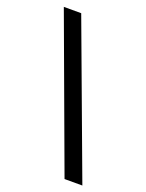

<svg xmlns="http://www.w3.org/2000/svg" viewBox="-137 -783 646 851"><g transform="rotate(20 186.0 -357.0)"><path d="M95 -715H13L277 1H361Z"/></g></svg>

Font: Noto Sans Thai Looped SemiCondensed
Style: Regular
Weight: 400
Width: 4
Designer: Sasikarn Vongin, Ben Mitchell
Foundry: The Fontpad Ltd
Version: Version 1.001